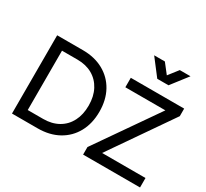

<svg xmlns="http://www.w3.org/2000/svg" viewBox="-189 -1292 1700 1583"><g transform="rotate(30 660.5 -501.0)"><path d="M83 0V-745H327Q440 -745 524 -698.5Q608 -652 654 -568.5Q700 -485 700 -373Q700 -261 654 -177Q608 -93 524 -46.5Q440 0 327 0ZM181 -90H328Q410 -90 471 -124.5Q532 -159 565 -222.5Q598 -286 598 -373Q598 -459 564.5 -522.5Q531 -586 470.5 -620.5Q410 -655 328 -655H181ZM760 0V-72L1165 -655H784V-745H1292V-673L889 -90H1302V0ZM977 -847 858 -1002H960L1031 -911L1102 -1002H1204L1084 -847Z"/></g></svg>

Font: Pitagon Sans Text Medium
Style: Regular
Weight: 500
Designer: Travis Tran
Foundry: Pitagon
Version: Version 1.000; ttfautohint (v1.8.4.7-5d5b);gftools[0.9.26]